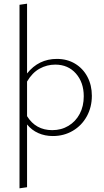

<svg xmlns="http://www.w3.org/2000/svg" viewBox="-20 -734 564 1043"><path d="M479 -214Q479 -152 451.5 -102Q424 -52 375.5 -23.5Q327 5 267 5Q224 5 188 -11Q152 -27 127 -58V283L86 289V-708L127 -714V-335Q190 -414 289 -414Q345 -414 388 -388Q431 -362 455 -316.5Q479 -271 479 -214ZM435 -211Q435 -286 392.5 -334.5Q350 -383 280 -383Q235 -383 195 -361Q155 -339 127 -291V-103Q174 -27 264 -27Q313 -27 352 -50.5Q391 -74 413 -115.5Q435 -157 435 -211Z"/></svg>

Font: Ysabeau Infant Light
Style: Regular
Weight: 300
Designer: Christian Thalmann (Catharsis Fonts)
Version: Version 0.003